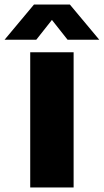

<svg xmlns="http://www.w3.org/2000/svg" viewBox="-72 -825 457 845"><path d="M61 0V-595H252V0ZM-52 -650 77.5 -805H235.5L365 -650H225.5L142.5 -755H170.5L87.5 -650Z"/></svg>

Font: Encode Sans SC ExtraBold
Style: Regular
Weight: 800
Version: Version 3.002